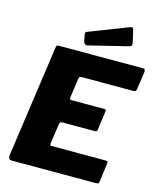

<svg xmlns="http://www.w3.org/2000/svg" viewBox="-138 -1060 957 1157"><g transform="rotate(15 341.0 -482.0)"><path d="M126 -726Q128 -736 130.5 -739Q133 -742 142 -742H668Q685 -742 681 -718L666 -614Q665 -603 660.5 -599Q656 -595 643 -595H325Q316 -595 312.5 -592Q309 -589 307 -578L290 -459Q289 -450 291.5 -447.5Q294 -445 301 -445H504Q514 -445 516 -441.5Q518 -438 516 -429L500 -313Q499 -301 485 -301H279Q268 -301 265 -285L247 -159Q246 -147 254 -147H594Q604 -147 606.5 -143.5Q609 -140 607 -129L592 -15Q591 -6 587.5 -3Q584 0 572 0H49Q24 0 27 -28L126 -726ZM551 -948 568 -874Q570 -863 567.5 -857.5Q565 -852 551 -848L311 -789Q299 -786 292.5 -791.5Q286 -797 284 -806L276 -845Q272 -861 281 -865L531 -962Q538 -965 543 -962.5Q548 -960 551 -948Z"/></g></svg>

Font: Libre Franklin ExtraBold
Style: Italic
Weight: 800
Italic angle: -8°
Designer: Pablo Impallari, Rodrigo Fuenzalida, Nhung Nguyen
Foundry: Impallari Type
Version: Version 3.000